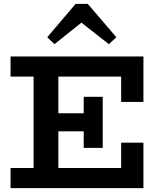

<svg xmlns="http://www.w3.org/2000/svg" viewBox="-20 -980 838 1000"><path d="M35 0V-105H611V-237H727V0ZM155 -58V-620H284V-58ZM206 -296V-390H471V-296ZM416 -210V-476H515V-210ZM611 -449V-581H35V-686H727V-449ZM264 -750 226 -786 374 -960H437L586 -786L547 -750L404 -862Z"/></svg>

Font: BioRhyme
Style: Bold
Weight: 700
Designer: Aoife Mooney
Foundry: Aoife Mooney Type
Version: Version 1.600;gftools[0.9.33]